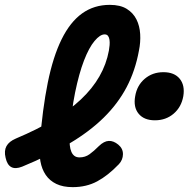

<svg xmlns="http://www.w3.org/2000/svg" viewBox="-77 -760 776 790"><path d="M412.2 -84.5Q367.3 -37.6 322.9 -13.8Q278.5 10 222.1 10Q182.3 10 154.8 -3.2Q127.4 -16.4 111.3 -40Q95.2 -63.5 89.3 -96.1Q83.4 -128.6 86.4 -167.3Q97.7 -312 119.5 -419.5Q141.3 -527 176.5 -598.3Q211.8 -669.7 260.9 -704.8Q310.1 -740 374.7 -740Q418 -740 444.5 -723.5Q471 -707 484.4 -680.2Q497.8 -653.5 499.8 -619.8Q501.8 -586.2 494.7 -551.9Q479.7 -469.5 444.1 -401.5Q408.4 -333.6 349.8 -276Q291.2 -218.4 208 -169.2Q124.8 -120 14.4 -74.4Q-13.5 -63.3 -30.5 -72.5Q-47.5 -81.6 -53.9 -110.6Q-61 -139.3 -50.4 -158.7Q-39.8 -178.1 -11.2 -190.2Q76.3 -227 142.6 -266.8Q208.9 -306.5 256.1 -351.1Q303.4 -395.7 332.1 -445.8Q360.8 -495.9 371.1 -552.1Q373.1 -562.9 374 -574.7Q374.9 -586.5 373.5 -596.2Q372.1 -606 367.5 -612.2Q363 -618.5 353.4 -618.5Q334.8 -618.5 312 -591.4Q289.3 -564.4 268.7 -511.2Q248.2 -458 232.1 -379.8Q216 -301.7 209.7 -198.8Q208.4 -178.4 210.2 -162.5Q211.9 -146.5 216.6 -135.6Q221.2 -124.6 229.4 -118.5Q237.5 -112.4 250.4 -112.4Q273.3 -112.4 291.3 -125.3Q309.3 -138.2 330 -159.1Q350.8 -179.2 370.4 -180.2Q390.1 -181.1 409.7 -164.9Q429.2 -148.8 428.9 -125.5Q428.6 -102.2 412.2 -84.5ZM479.2 -364Q486.6 -408.8 518.6 -435.9Q550.5 -463 595.3 -463Q640.4 -463 662.5 -435.9Q684.6 -408.8 677.2 -364Q669.1 -319.2 637.3 -292.1Q605.5 -265 560.4 -265Q515.6 -265 493.4 -292.1Q471.1 -319.2 479.2 -364Z"/></svg>

Font: Maple Mono
Style: Italic
Weight: 400
Italic angle: -10°
Monospace: yes
Designer: subframe7536
Version: Version 7.300